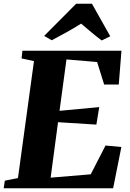

<svg xmlns="http://www.w3.org/2000/svg" viewBox="-34 -1017 700 1037"><path d="M-14 0 -8 -41 63 -55.5 149.5 -687 82.5 -701.5 87 -743H622L607.5 -560.5H528.5L490.5 -682L325 -696L287.5 -418.5L502 -438.5L486.5 -344L279.5 -357L239.5 -57.5L456 -75.5L536 -231L621.5 -223L577 0ZM204.5 -823 377.5 -997H462.5L561.5 -821L515 -798.5Q486 -820.5 458 -843.8Q430 -867 404 -889.5Q366.5 -865.5 325.5 -842.8Q284.5 -820 245.5 -799.5Z"/></svg>

Font: Merriweather 60pt Black
Style: Italic
Weight: 900
Italic angle: -7.8°
Version: Version 2.101